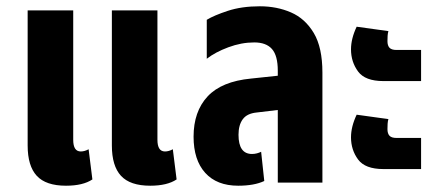

<svg xmlns="http://www.w3.org/2000/svg" viewBox="-20 -581 1401 611"><path d="M190 10Q126 10 97 -21.5Q68 -53 68 -118V-548H213V-136Q213 -99 237 -99Q249 -99 262 -106L274 -10Q244 10 190 10ZM458 10Q394 10 365 -21.5Q336 -53 336 -118V-548H481V-136Q481 -99 505 -99Q517 -99 530 -106L542 -10Q512 10 458 10Z M738 10Q670 10 633 -31Q596 -72 596 -146Q596 -226 640.5 -274Q685 -322 779 -331L864 -340V-356Q864 -404 845.5 -425Q827 -446 789 -446Q748 -446 706.5 -430.5Q665 -415 638 -394V-518Q661 -532 705 -546.5Q749 -561 807 -561Q861 -561 906 -541.5Q951 -522 978.5 -476Q1006 -430 1006 -350V0H864V-231L797 -223Q766 -220 752.5 -201.5Q739 -183 739 -152Q739 -91 782 -91Q790 -91 797.5 -93Q805 -95 811 -98L821 -5Q789 10 738 10Z M1200 -323Q1142 -323 1119.5 -353.5Q1097 -384 1097 -424Q1097 -458 1115 -496L1216 -482Q1214 -475 1213.5 -467Q1213 -459 1213 -450Q1213 -436 1219.5 -429Q1226 -422 1242 -422H1320V-323ZM1200 -43Q1142 -43 1119.5 -73.5Q1097 -104 1097 -144Q1097 -178 1115 -216L1216 -202Q1214 -195 1213.5 -187Q1213 -179 1213 -170Q1213 -156 1219.5 -149Q1226 -142 1242 -142H1320V-43Z"/></svg>

Font: Noto Sans Thai ExtCond ExtBd
Style: Regular
Weight: 800
Width: 2
Designer: Monotype Design Team
Foundry: Monotype Imaging Inc.
Version: Version 2.002; ttfautohint (v1.8.4.7-5d5b)